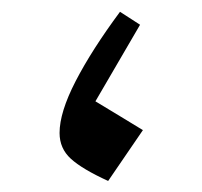

<svg xmlns="http://www.w3.org/2000/svg" viewBox="-20 -307 350 332"><path d="M187.5 -286.6 222.2 -264.2 145 -131.8Q170.9 -116.2 188.5 -105.5Q206.1 -94.7 227.1 -82L167 5.9Q122.1 -14.6 102.5 -32.5Q83 -50.3 83 -77.1Q83 -112.8 110.8 -166.7Q138.7 -220.7 187.5 -286.6Z"/></svg>

Font: Pinar-DS2-FD Regular
Style: Regular
Weight: 400
Designer: Amin Abedi
Version: Version 2.000